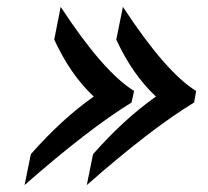

<svg xmlns="http://www.w3.org/2000/svg" viewBox="-20 -492 600 553"><path d="M50.8 41 68.8 -47.9Q158.2 -149.4 250 -213.9Q183.1 -276.4 136.2 -377.9L154.8 -472.2Q277.3 -285.2 366.2 -230L358.9 -196.8Q234.9 -120.6 50.8 41ZM230 41 248 -47.9Q337.4 -149.4 429.2 -213.9Q361.3 -277.3 314.9 -377.9L334 -472.2Q458 -283.2 544.9 -230L539.1 -196.8Q415 -121.6 230 41Z"/></svg>

Font: Linux Libertine G
Style: Semibold Italic
Weight: 600
Italic angle: -11.5°
Designer: Philipp H. Poll
Foundry: Philipp H. Poll
Version: Version 5.1.1